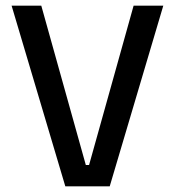

<svg xmlns="http://www.w3.org/2000/svg" viewBox="-20 -659 618 679"><path d="M211 0 21 -639H126L283.5 -75.5H295L452.5 -639H557.5L368 0Z"/></svg>

Font: Anek Gujarati Medium Medium
Style: Regular
Weight: 500
Version: Version 1.003